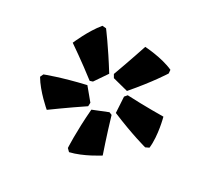

<svg xmlns="http://www.w3.org/2000/svg" viewBox="-75 -837 564 535"><g transform="rotate(-20 206.5 -570.0)"><path d="M284 -742 277 -752C235 -752 183 -736 183 -736C183 -736 189 -677 191 -620L199 -615L249 -620C273 -693 284 -742 284 -742ZM76 -681 65 -678C51 -639 51 -585 51 -585C51 -585 108 -571 163 -555L172 -562L181 -611C120 -657 76 -681 76 -681ZM405 -564 413 -572C402 -612 369 -656 369 -656C369 -656 314 -634 261 -615L257 -604L279 -558C356 -557 405 -564 405 -564ZM273 -393 284 -388C319 -411 350 -456 350 -456C350 -456 311 -501 277 -546H266L229 -511C252 -437 273 -393 273 -393ZM70 -465 69 -453C102 -428 154 -412 154 -412C154 -412 184 -462 216 -510L213 -519L168 -543C106 -499 70 -465 70 -465Z"/></g></svg>

Font: Alegreya SC Black
Style: Italic
Weight: 900
Italic angle: -7°
Designer: Juan Pablo del Peral
Foundry: Huerta Tipografica
Version: Version 2.007;PS 002.007;hotconv 1.0.88;makeotf.lib2.5.64775